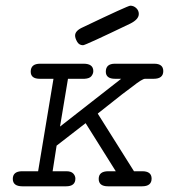

<svg xmlns="http://www.w3.org/2000/svg" viewBox="-20 -655 594 675"><path d="M56 -53H114L168 -378Q168 -378 120 -378Q88 -378 88 -403Q88 -431 121 -431H274Q308 -431 308 -405Q308 -396 301.5 -387.5Q295 -379 277 -378H219L191 -210L406 -378H385Q352 -378 352 -403Q352 -431 384 -431H522Q554 -431 554 -405Q554 -378 520 -378H490Q480 -378 446 -351Q437 -344 410 -324Q361 -285 324 -256V-255L451 -53H480Q513 -53 513 -27Q513 0 479 0H360Q327 0 327 -26Q327 -53 361 -53H387L281 -222L179 -143L165 -53H213Q230 -53 237.5 -45Q245 -37 245 -27Q245 0 212 0H59Q25 0 25 -26Q25 -52 56 -53ZM244 -530Q244 -547 271 -559Q430 -635 438 -635Q450 -635 459 -626.5Q468 -618 468 -606Q468 -587 438 -572Q280 -496 272 -496Q258 -496 251 -508.5Q244 -521 244 -530Z"/></svg>

Font: CMU Typewriter Text
Style: LightOblique
Weight: 200
Italic angle: -9.46001°
Version: Version 0.7.0